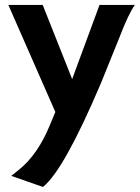

<svg xmlns="http://www.w3.org/2000/svg" viewBox="-20 -530 557 764"><path d="M24.9 169.9 57.1 144Q129.9 85 177.7 -30.3L200.2 -84.5L13.2 -510.3H149.9L267.1 -215.3L376 -510.3H516.6Q491.2 -475.1 454.6 -379.4L381.3 -198.2Q234.4 147.5 150.9 213.9Z"/></svg>

Font: HammersmithOne
Style: Regular
Weight: 400
Designer: Nicole Fally
Foundry: Nicole Fally
Version: Version 1.003